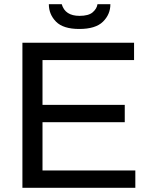

<svg xmlns="http://www.w3.org/2000/svg" viewBox="-20 -888 717 908"><path d="M355 -751Q279 -751 245 -785.5Q211 -820 211 -868H272Q288 -813 356 -813Q399 -813 418.5 -830Q438 -847 441 -868H502Q502 -820 467 -785.5Q432 -751 355 -751ZM86 0V-686H614V-604H181V-392H570V-310H181V-82H620V0Z"/></svg>

Font: Archivo
Style: Regular
Weight: 400
Designer: Hector Gatti
Foundry: Omnibus-Type
Version: Version 2.001